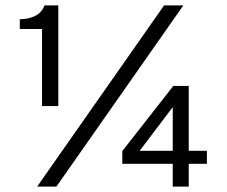

<svg xmlns="http://www.w3.org/2000/svg" viewBox="-20 -688 836 708"><path d="M117 0 585 -668H656L188 0ZM135 -297V-581H53V-617Q84 -617 109 -629Q134 -641 144 -668H195V-297ZM495 -132H617V-293ZM617 0V-84H431V-131L619 -371H676V-132H743V-84H676V0Z"/></svg>

Font: Atkinson Hyperlegible Next Light
Style: Regular
Weight: 300
Designer: Elliott Scott, Megan Eiswerth, Linus Boman, Theodore Petrosky, Letters from Sweden
Foundry: Applied Design Works, Letters from Sweden
Version: Version 2.001